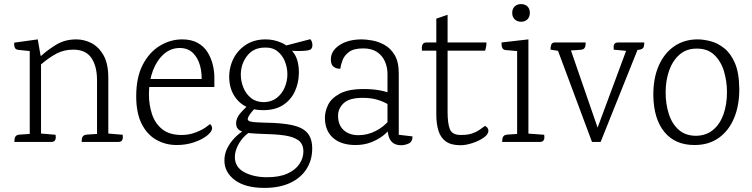

<svg xmlns="http://www.w3.org/2000/svg" viewBox="-20 -692 3664 936"><path d="M508 -41 578 -35Q579 -30 579 -21.5Q579 -13 574 -6.5Q569 0 555 0H378Q379 -5 379 -13Q379 -21 384.5 -28Q390 -35 406 -36L453 -39V-301Q453 -369 425.5 -409.5Q398 -450 337 -450Q293 -450 257 -431.5Q221 -413 180 -378V-41L251 -35Q252 -30 252 -21.5Q252 -13 247 -6.5Q242 0 228 0H50Q51 -5 51 -13Q51 -21 56.5 -28Q62 -35 78 -36L125 -39V-443L69 -449Q59 -450 54.5 -456Q50 -462 49.5 -470Q49 -478 49 -484L164 -500L178 -420H181Q210 -447 253 -473.5Q296 -500 352 -500Q390 -500 425.5 -482Q461 -464 484.5 -423Q508 -382 508 -312Z M868 -500Q913 -500 943.5 -483Q974 -466 991.5 -438Q1009 -410 1017 -377.5Q1025 -345 1025 -314V-268H681L678 -307H989L962 -287Q966 -332 955.5 -371Q945 -410 920.5 -434Q896 -458 856 -458Q813 -458 779 -428.5Q745 -399 725.5 -348Q706 -297 706 -232Q706 -181 721 -135.5Q736 -90 771 -62Q806 -34 865 -34Q891 -34 914 -40Q937 -46 959.5 -57.5Q982 -69 1004 -87Q1009 -83 1011.5 -77.5Q1014 -72 1014 -67Q1014 -51 990 -31.5Q966 -12 926.5 1.5Q887 15 842 15Q786 15 741 -11Q696 -37 670 -89.5Q644 -142 644 -223Q644 -315 676 -376.5Q708 -438 759.5 -469Q811 -500 868 -500Z M1437 -334Q1436 -286 1417 -245.5Q1398 -205 1360 -180Q1322 -155 1263 -155Q1188 -155 1145.5 -196Q1103 -237 1098 -301Q1094 -352 1114 -397.5Q1134 -443 1175.5 -471.5Q1217 -500 1275 -500Q1315 -500 1352.5 -483.5Q1390 -467 1414 -431Q1438 -395 1437 -334ZM1267 -194Q1304 -195 1329.5 -215Q1355 -235 1368 -266Q1381 -297 1381 -330Q1381 -362 1369 -392.5Q1357 -423 1332 -442.5Q1307 -462 1268 -460Q1215 -459 1184.5 -419.5Q1154 -380 1154 -328Q1154 -296 1166.5 -265Q1179 -234 1204 -214Q1229 -194 1267 -194ZM1207 -196 1240 -181Q1211 -153 1198.5 -135Q1186 -117 1188 -109Q1190 -102 1203.5 -99Q1217 -96 1235.5 -95.5Q1254 -95 1271 -94Q1354 -93 1404.5 -82Q1455 -71 1478.5 -44Q1502 -17 1502 32Q1502 88 1474.5 131.5Q1447 175 1395 199.5Q1343 224 1269 224Q1176 224 1125 186Q1074 148 1074 90Q1074 59 1087.5 31.5Q1101 4 1123 -19Q1145 -42 1172 -58Q1199 -74 1227 -81L1231 -63Q1201 -55 1177 -32.5Q1153 -10 1139 18.5Q1125 47 1125 74Q1125 123 1171 147.5Q1217 172 1282 172Q1342 172 1381.5 154Q1421 136 1440 107Q1459 78 1459 47Q1459 9 1434 -8.5Q1409 -26 1365.5 -32Q1322 -38 1266 -39Q1227 -40 1196.5 -43Q1166 -46 1148.5 -56.5Q1131 -67 1131 -90Q1131 -118 1154.5 -143.5Q1178 -169 1207 -196ZM1347 -463 1493 -501Q1499 -494 1501.5 -484.5Q1504 -475 1502.5 -465.5Q1501 -456 1493 -450Q1485 -446 1466 -444.5Q1447 -443 1425.5 -443.5Q1404 -444 1388 -445Q1372 -446 1369 -445Z M1745 -500Q1763 -500 1793 -495Q1823 -490 1853 -474Q1883 -458 1903.5 -424.5Q1924 -391 1924 -334V-35L1991 -27Q1991 -1 1972.5 7.5Q1954 16 1936 16Q1910 16 1895 4Q1880 -8 1874.5 -28.5Q1869 -49 1869 -75V-331Q1869 -364 1856.5 -392.5Q1844 -421 1818 -438.5Q1792 -456 1751 -456Q1704 -456 1681 -438.5Q1658 -421 1649.5 -397.5Q1641 -374 1639 -357Q1622 -356 1607.5 -365.5Q1593 -375 1593 -403Q1593 -444 1635 -472Q1677 -500 1745 -500ZM1754 -258Q1798 -258 1834 -251Q1870 -244 1893 -233V-165Q1888 -173 1869.5 -184.5Q1851 -196 1820.5 -205.5Q1790 -215 1748 -215Q1683 -215 1655.5 -189Q1628 -163 1628 -128Q1628 -83 1655 -58Q1682 -33 1728 -33Q1772 -33 1812.5 -54Q1853 -75 1879 -108L1884 -69Q1873 -51 1848.5 -31.5Q1824 -12 1789.5 1.5Q1755 15 1713 15Q1643 15 1603.5 -20Q1564 -55 1564 -118Q1564 -149 1579.5 -181Q1595 -213 1636.5 -235.5Q1678 -258 1754 -258Z M2107 -601 2162 -620V-146Q2162 -91 2173 -62.5Q2184 -34 2226 -34Q2246 -34 2262.5 -36.5Q2279 -39 2298 -48Q2317 -57 2344 -78Q2352 -75 2356.5 -68.5Q2361 -62 2361 -55Q2361 -37 2338 -21Q2315 -5 2283 5.5Q2251 16 2225 16Q2179 16 2153.5 -2.5Q2128 -21 2117.5 -54.5Q2107 -88 2107 -134ZM2060 -485H2351Q2352 -479 2351 -472Q2350 -465 2348.5 -458.5Q2347 -452 2345 -445H2037Q2037 -450 2036.5 -459.5Q2036 -469 2041 -477Q2046 -485 2060 -485Z M2520 -586Q2501 -586 2489 -598Q2477 -610 2477 -629Q2477 -649 2489 -660.5Q2501 -672 2520 -672Q2540 -672 2551.5 -660.5Q2563 -649 2563 -629Q2563 -610 2551.5 -598Q2540 -586 2520 -586ZM2556 -500V0H2501V-443L2445 -448Q2435 -449 2430.5 -455.5Q2426 -462 2425.5 -470.5Q2425 -479 2425 -485ZM2552 -41 2633 -35Q2634 -30 2634 -21.5Q2634 -13 2629 -6.5Q2624 0 2610 0H2428Q2429 -5 2429 -13Q2429 -21 2434.5 -28Q2440 -35 2456 -36L2501 -39Z M2751 -482 2906 -33 2874 -18 3043 -473 3100 -479 2908 0H2866L2687 -480ZM2685 -485H2835Q2835 -480 2834.5 -472Q2834 -464 2829 -457Q2824 -450 2807 -449L2763 -446L2702 -444L2664 -450Q2663 -458 2666.5 -471.5Q2670 -485 2685 -485ZM2995 -485H3120Q3122 -478 3118.5 -464.5Q3115 -451 3092 -449L3075 -448L3033 -444L2972 -450Q2972 -455 2971.5 -463.5Q2971 -472 2976 -478.5Q2981 -485 2995 -485Z M3381 -500Q3410 -500 3444.5 -491Q3479 -482 3510.5 -457Q3542 -432 3562.5 -385Q3583 -338 3584 -261Q3585 -181 3559.5 -118.5Q3534 -56 3485 -20.5Q3436 15 3366 15Q3271 15 3219 -48.5Q3167 -112 3165 -225Q3164 -309 3191 -371Q3218 -433 3267 -466.5Q3316 -500 3381 -500ZM3375 -455Q3326 -455 3292.5 -425.5Q3259 -396 3242 -348Q3225 -300 3225 -241Q3225 -185 3240.5 -136.5Q3256 -88 3289 -59Q3322 -30 3374 -30Q3423 -31 3456.5 -59Q3490 -87 3507 -135Q3524 -183 3524 -243Q3524 -295 3509.5 -344Q3495 -393 3462 -424.5Q3429 -456 3375 -455Z"/></svg>

Font: Karma Variable Light
Style: Regular
Weight: 300
Designer: Joana Correia
Foundry: Indian Type Foundry
Version: Version 3.000